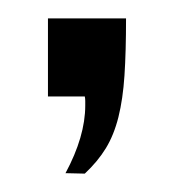

<svg xmlns="http://www.w3.org/2000/svg" viewBox="-20 -105 189 209"><path d="M32.2 -85H117.2Q117.2 -48.8 115.5 -22.9Q113.8 2.9 108.9 22.5Q104 42 95.2 56.4Q86.4 70.8 72.3 84L51.3 83.5Q72.8 43.5 72.8 9.8Q72.8 7.3 72.8 4.9Q72.8 2.4 72.3 0H32.2Z"/></svg>

Font: Fibel Vienna LRS
Style: Regular
Weight: 400
Designer: Peter Wiegel
Foundry: Peter Wioegel
Version: Version 000.000